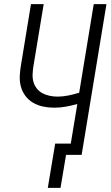

<svg xmlns="http://www.w3.org/2000/svg" viewBox="-20 -755 540 936"><path d="M275 161H213L249 -55H325L357 -248Q329 -240 300.5 -235Q272 -230 244 -230Q216 -230 190 -235.5Q164 -241 141.5 -254Q119 -267 103.5 -288Q88 -309 81.5 -334Q75 -359 76.5 -387Q78 -415 83 -442L131 -735H193L143 -433Q140 -414 139 -394Q138 -374 143 -356Q148 -338 159.5 -323.5Q171 -309 187 -300.5Q203 -292 222 -288Q241 -284 261 -284Q287 -284 313.5 -289.5Q340 -295 366 -303L437 -735H499L378 0H302Z"/></svg>

Font: Iosevka SS18 Light
Style: Italic
Weight: 300
Italic angle: -9°
Monospace: yes
Designer: Belleve Invis
Foundry: Belleve Invis
Version: Version 25.1.1; ttfautohint (v1.8.4)